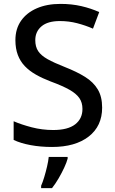

<svg xmlns="http://www.w3.org/2000/svg" viewBox="-20 -744 589 985"><path d="M504 -192Q504 -97 435 -43.5Q366 10 247 10Q188 10 137 0.5Q86 -9 50 -26V-122Q89 -105 142.5 -91Q196 -77 253 -77Q328 -77 365.5 -106Q403 -135 403 -185Q403 -218 387 -241Q371 -264 335.5 -284Q300 -304 240 -326Q198 -342 164.5 -361Q131 -380 107.5 -404.5Q84 -429 71.5 -462Q59 -495 59 -538Q59 -596 88 -637.5Q117 -679 169 -701.5Q221 -724 290 -724Q348 -724 397.5 -712.5Q447 -701 489 -682L457 -597Q418 -614 375.5 -625Q333 -636 287 -636Q225 -636 193 -609Q161 -582 161 -538Q161 -504 176 -481.5Q191 -459 224 -440.5Q257 -422 313 -400Q374 -376 416.5 -349.5Q459 -323 481.5 -285.5Q504 -248 504 -192ZM327 70Q322 89 309.5 116Q297 143 281 170.5Q265 198 247 221H191V209Q199 191 207 164.5Q215 138 221.5 110Q228 82 230 61H327Z"/></svg>

Font: Noto Sans New Tai Lue Medium
Style: Regular
Weight: 500
Version: Version 2.003